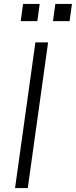

<svg xmlns="http://www.w3.org/2000/svg" viewBox="-20 -962 388 982"><path d="M57 0 161 -745H226L122 0ZM86 -854 98 -942H183L171 -854ZM251 -854 263 -942H348L336 -854Z"/></svg>

Font: Plus Jakarta Sans Light
Style: Italic
Weight: 300
Italic angle: -8°
Designer: Gumpita Rahayu
Foundry: Tokotype
Version: Version 2.071; ttfautohint (v1.8.4.7-5d5b);gftools[0.9.29]